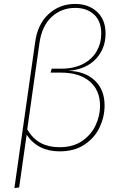

<svg xmlns="http://www.w3.org/2000/svg" viewBox="-20 -757 616 973"><path d="M158 -542Q170 -634 226 -685.5Q282 -737 361 -737Q429 -737 472 -697Q515 -657 515 -587Q515 -511 466 -458.5Q417 -406 327 -398Q410 -396 460 -349.5Q510 -303 510 -222Q510 -166 485.5 -113Q461 -60 409.5 -25Q358 10 282 10Q172 10 115 -74L77 193L53 196ZM487 -220Q487 -300 434.5 -344.5Q382 -389 288 -389H236L242 -409H290Q355 -409 401 -433Q447 -457 470 -497.5Q493 -538 493 -587Q493 -650 456.5 -683.5Q420 -717 361 -717Q291 -717 241.5 -671Q192 -625 180 -539L118 -101Q147 -53 187 -32Q227 -11 282 -11Q351 -11 397 -43Q443 -75 465 -123Q487 -171 487 -220Z"/></svg>

Font: FiraGO Thin
Style: Italic
Weight: 100
Italic angle: -8°
Designer: bBox Type GmbH
Foundry: bBox Type GmbH
Version: Version 1.001